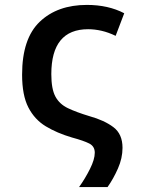

<svg xmlns="http://www.w3.org/2000/svg" viewBox="-20 -572 603 782"><path d="M302 190Q327 155 346.5 116Q366 77 366 50Q366 24 343.5 12.5Q321 1 273 -12Q212 -30 166.5 -57.5Q121 -85 95.5 -134.5Q70 -184 70 -268Q70 -415 142 -483.5Q214 -552 334 -552Q421 -552 486 -518L451 -426Q422 -440 394 -446.5Q366 -453 339 -453Q189 -453 189 -270Q189 -210 205.5 -179Q222 -148 256.5 -131.5Q291 -115 344 -99Q405 -82 442 -54Q479 -26 479 30Q479 72 460.5 114Q442 156 418 190Z"/></svg>

Font: Noto Sans Mono SemiCondensed SemiBold
Style: Regular
Weight: 600
Width: 4
Designer: Monotype Design Team
Foundry: Monotype Imaging Inc.
Version: Version 2.014; ttfautohint (v1.8.4.7-5d5b)